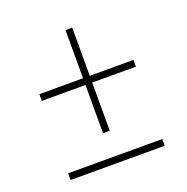

<svg xmlns="http://www.w3.org/2000/svg" viewBox="-111 -701 782 805"><g transform="rotate(-20 280.0 -299.0)"><path d="M70 0V-30Q113.5 -30 154.2 -30Q195 -30 230 -30H330Q365.5 -30 406 -30Q446.5 -30 490 -30V0Q446.5 0 406 0Q365.5 0 330 0H230Q195 0 154.2 0Q113.5 0 70 0ZM70 -353V-383Q113.5 -383 154.2 -383Q195 -383 230 -383H330Q365.5 -383 406 -383Q446.5 -383 490 -383V-353Q446.5 -353 406 -353Q365.5 -353 330 -353H230Q195 -353 154.2 -353Q113.5 -353 70 -353ZM265 -138Q265 -181.5 265 -222.2Q265 -263 265 -298V-438Q265 -473.5 265 -514Q265 -554.5 265 -598H295Q295 -554.5 295 -514Q295 -473.5 295 -438V-298Q295 -263 295 -222.2Q295 -181.5 295 -138Z"/></g></svg>

Font: Commissioner Thin Thin
Style: Regular
Weight: 250
Version: Version 1.000